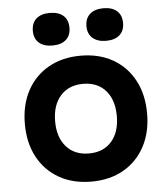

<svg xmlns="http://www.w3.org/2000/svg" viewBox="-59 -921 868 992"><g transform="rotate(-5 375.0 -424.5)"><path d="M375 19Q280 19 208.5 -21.5Q137 -62 97.5 -135.5Q58 -209 58 -307Q58 -406 97.5 -479.5Q137 -553 208.5 -593.5Q280 -634 375 -634Q471 -634 542 -593.5Q613 -553 652.5 -479.5Q692 -406 692 -307Q692 -209 652.5 -135.5Q613 -62 542 -21.5Q471 19 375 19ZM375 -127Q450 -127 492.5 -175.5Q535 -224 535 -307Q535 -391 492.5 -439.5Q450 -488 375 -488Q301 -488 258 -439.5Q215 -391 215 -307Q215 -224 258 -175.5Q301 -127 375 -127ZM236 -699Q191 -699 166 -721Q141 -743 141 -783Q141 -824 166 -846Q191 -868 236 -868Q281 -868 306 -846Q331 -824 331 -783Q331 -743 306 -721Q281 -699 236 -699ZM514 -699Q470 -699 444.5 -721Q419 -743 419 -783Q419 -824 444.5 -846Q470 -868 514 -868Q559 -868 584 -846Q609 -824 609 -783Q609 -743 584 -721Q559 -699 514 -699Z"/></g></svg>

Font: Martian Mono SemiExpanded
Style: Bold
Weight: 700
Width: 6
Designer: Roman Shamin
Foundry: Evil Martians
Version: Version 1.000